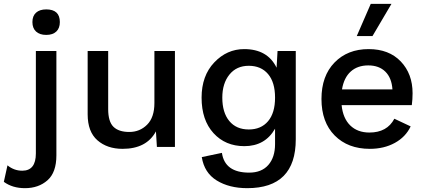

<svg xmlns="http://www.w3.org/2000/svg" viewBox="-104 -766 2223 1001"><path d="M137 -717Q208 -717 208 -651Q208 -619 189.5 -601.5Q171 -584 137 -584Q103 -584 84 -601.5Q65 -619 65 -651Q65 -683 84 -700Q103 -717 137 -717ZM190 -500V44Q190 133 143.5 174Q97 215 26 215Q-39 215 -84 182L-65 96Q-31 124 12 124Q83 124 83 34V-500Z M535 10Q455 10 404 -34.5Q353 -79 353 -170V-500H460V-197Q460 -132 487.5 -105Q515 -78 570 -78Q625 -78 663 -116Q701 -154 701 -229V-500H808V0H714L709 -81Q660 10 535 10Z M1185 215Q1091 215 1026 175Q961 135 948 53L1053 31Q1068 134 1195 134Q1260 134 1295 94Q1330 54 1330 -15V-95Q1278 -4 1170 -4Q1071 -4 1009 -72Q947 -140 947 -257Q947 -371 1013 -440.5Q1079 -510 1169 -510Q1291 -510 1338 -413L1343 -500H1438V-40Q1438 215 1185 215ZM1193 -91Q1257 -91 1293.5 -134Q1330 -177 1330 -257Q1330 -337 1293.5 -380Q1257 -423 1193 -423Q1129 -423 1092 -377Q1055 -331 1055 -257Q1055 -179 1091.5 -135Q1128 -91 1193 -91Z M1937 -746 1838 -578H1756L1829 -746ZM2047 -280Q2047 -248 2043 -218H1677Q1684 -149 1722 -112Q1760 -75 1822 -75Q1914 -75 1952 -147L2037 -107Q2011 -52 1954.5 -21Q1898 10 1824 10Q1710 10 1641 -59.5Q1572 -129 1572 -250Q1572 -370 1640 -440Q1708 -510 1818 -510Q1924 -510 1985.5 -445.5Q2047 -381 2047 -280ZM1679 -300H1942Q1938 -360 1905 -392.5Q1872 -425 1816 -425Q1760 -425 1724.5 -393Q1689 -361 1679 -300Z"/></svg>

Font: Elaine Sans Medium
Style: Regular
Weight: 500
Designer: Wei Huang
Foundry: Wei Huang
Version: Version 2.001;December 24, 2019;FontCreator 12.0.0.2547 64-b